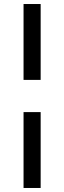

<svg xmlns="http://www.w3.org/2000/svg" viewBox="-20 -787 319 954"><path d="M97 -767H182V-390H97ZM97 -230H182V147H97Z"/></svg>

Font: Roboto Serif SemiCondensed Medium
Style: Regular
Weight: 500
Width: 4
Designer: Greg Gazdowicz
Foundry: Commercial Type
Version: Version 1.007